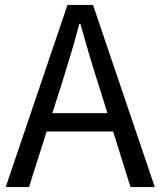

<svg xmlns="http://www.w3.org/2000/svg" viewBox="-20 -754 647 774"><path d="M3 0H97L168 -224H436L506 0H604L355 -734H252ZM227 -410C253 -493 277 -572 300 -658H304C328 -573 351 -493 378 -410L413 -298H191Z"/></svg>

Font: Noto Sans JP
Style: Regular
Weight: 400
Designer: Ryoko NISHIZUKA  (kana, bopomofo & ideographs); Paul D. Hunt (Latin, Greek & Cyrillic); Sandoll Communications , Soo-you
Foundry: Adobe
Version: Version 2.002;hotconv 1.0.116;makeotfexe 2.5.65601